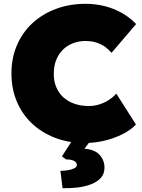

<svg xmlns="http://www.w3.org/2000/svg" viewBox="-20 -740 745 1007"><path d="M424 10Q340 10 269.5 -17Q199 -44 147.5 -92.5Q96 -141 68 -208Q40 -275 40 -355Q40 -435 68.5 -502Q97 -569 149 -617.5Q201 -666 272.5 -693Q344 -720 430 -720Q479 -720 526.5 -708.5Q574 -697 616.5 -673.5Q659 -650 694 -614L565 -463Q551 -480 531.5 -494Q512 -508 486.5 -516.5Q461 -525 428 -525Q394 -525 363.5 -513.5Q333 -502 310.5 -480Q288 -458 275 -426Q262 -394 262 -352Q262 -314 275 -283Q288 -252 312 -230Q336 -208 370 -196Q404 -184 446 -184Q476 -184 503 -193Q530 -202 552 -216.5Q574 -231 590 -249L693 -87Q667 -59 624 -37Q581 -15 529 -2.5Q477 10 424 10ZM308 247 297 156Q315 156 335 153Q355 150 369 143Q383 136 383 125Q383 115 375.5 108.5Q368 102 355.5 99Q343 96 326 96L305 80L372 -24H471L423 40Q477 44 502.5 72.5Q528 101 528 139Q528 173 507.5 194.5Q487 216 453.5 228Q420 240 382 244Q344 248 308 247Z"/></svg>

Font: Lexend Deca Black
Style: Regular
Weight: 900
Designer: Bonnie Shaver-Troup, Thomas Jockin
Foundry: Lexend
Version: Version 1.007